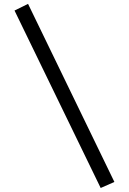

<svg xmlns="http://www.w3.org/2000/svg" viewBox="-20 -850 655 976"><path d="M491.8 105.6 53.8 -796.4 122.6 -830.3 561.5 74.9Z"/></svg>

Font: Fira Code
Style: Regular
Weight: 400
Designer: Carrois Corporate, Edenspiekermann AG, Nikita Prokopov
Foundry: Carrois Corporate, Edenspiekermann AG, Nikita Prokopov
Version: Version 5.002